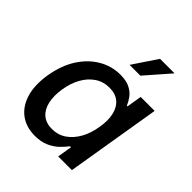

<svg xmlns="http://www.w3.org/2000/svg" viewBox="-210 -888 1031 1031"><g transform="rotate(45 305.0 -373.0)"><path d="M224.6 10.7Q158.2 10.7 112.5 -23.4Q66.9 -57.6 48.3 -120.4Q29.8 -183.1 43.9 -269Q58.6 -356 98.1 -418Q137.7 -480 194.8 -513.4Q252 -546.9 317.4 -546.9Q364.3 -546.9 392.6 -531.7Q420.9 -516.6 436.3 -494.9Q451.7 -473.1 459.5 -453.6H464.8L479 -539.1H585L495.6 0H391.6L405.3 -83.5H397.9Q382.8 -63 359.9 -41Q336.9 -19 303.7 -4.2Q270.5 10.7 224.6 10.7ZM263.7 -80.1Q309.1 -80.1 344.5 -104.2Q379.9 -128.4 403.8 -170.9Q427.7 -213.4 436.5 -269.5Q446.3 -326.2 436.5 -367.9Q426.8 -409.7 398.9 -432.9Q371.1 -456.1 325.7 -456.1Q279.3 -456.1 243.4 -431.9Q207.5 -407.7 184.3 -366Q161.1 -324.2 152.3 -269.5Q143.6 -214.8 152.8 -171.9Q162.1 -128.9 189.9 -104.5Q217.8 -80.1 263.7 -80.1ZM314.9 -618.7 407.7 -757.3H518.1L397 -618.7Z"/></g></svg>

Font: Inter 18pt Medium
Style: Italic
Weight: 500
Italic angle: -9.3988°
Designer: Rasmus Andersson
Foundry: rsms
Version: Version 4.001;git-66647c0bb